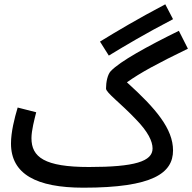

<svg xmlns="http://www.w3.org/2000/svg" viewBox="-20 -850 892 891"><path d="M485 -592C562 -639 653 -693 783 -761L747 -830C618 -762 524 -706 444 -657ZM367 21C690 21 783 -47 783 -152C783 -252 704 -346 569 -468C632 -513 710 -555 852 -624L810 -707C662 -634 538 -566 494 -520C479 -504 472 -469 472 -439C472 -420 540 -371 610 -297C667 -239 688 -194 688 -161C688 -101 605 -75 393 -75C186 -75 126 -121 126 -209C126 -245 140 -297 148 -329L62 -351C47 -301 31 -237 31 -184C31 -42 149 21 367 21Z"/></svg>

Font: Noto Sans Arabic SemCond Med
Style: Regular
Weight: 500
Width: 4
Designer: Monotype Design Team, Nadine Chahine, Nizar Qandah and Khaled Hosny
Foundry: Monotype Imaging Inc.
Version: Version 2.012